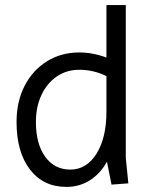

<svg xmlns="http://www.w3.org/2000/svg" viewBox="-20 -720 604 754"><path d="M241 14Q150 14 97.5 -54.5Q45 -123 45 -241Q45 -321 76.5 -382.5Q108 -444 164 -479Q220 -514 291 -514Q344 -514 398 -494V-700H474V-100L484 0L418 5L400 -85Q374 -38 333 -12Q292 14 241 14ZM256 -54Q320 -54 359 -116.5Q398 -179 398 -282V-421Q348 -446 291 -446Q242 -446 203.5 -420Q165 -394 143 -347.5Q121 -301 121 -241Q121 -155 157.5 -104.5Q194 -54 256 -54Z"/></svg>

Font: Imprima
Style: Regular
Weight: 400
Designer: Eduardo Tunni
Foundry: Eduardo Tunni
Version: Version 1.002; ttfautohint (v1.8.4.7-5d5b);gftools[0.9.23]